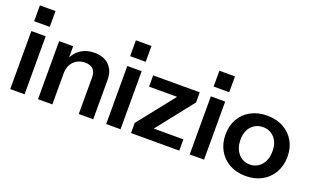

<svg xmlns="http://www.w3.org/2000/svg" viewBox="-77 -1121 2514 1534"><g transform="rotate(20 1179.5 -354.5)"><path d="M178.8 -4.1V-497.7H56.8V-4.1ZM183.6 -579V-713.6H51V-579Z M717.5 -461.9C687.4 -492.3 645.7 -507.4 592.1 -507.4C546.9 -507.4 508.2 -496.6 475.9 -475C448.7 -456.8 428.3 -432.2 412.1 -403.6V-497.8H293V-4.2H415V-270.3C415 -297.5 420.6 -321.3 431.9 -342C443.2 -362.6 459 -378.8 479.3 -390.4C499.7 -402 522.7 -407.8 548.5 -407.8C578.2 -407.8 600.8 -400.1 616.3 -384.6C631.8 -369.1 639.5 -346.2 639.5 -315.8V-4.2H762.5V-341C762.5 -391.3 747.5 -431.7 717.5 -462Z M994.8 -4.1V-497.7H872.8V-4.1ZM999.6 -579V-713.6H867V-579Z M1242.6 -99.9 1488.5 -411.6V-497.7H1092.6V-401.9H1330.8L1084 -90.2V-4.1H1494.3V-99.9Z M1704.8 -4.1V-497.7H1582.8V-4.1ZM1709.6 -579V-713.6H1577V-579Z M2290.7 -385.5C2268.7 -423.5 2238.1 -453.4 2198.7 -475C2159.3 -496.6 2113.1 -507.4 2060.3 -507.4C2008 -507.4 1962 -496.6 1922.4 -475C1882.7 -453.4 1851.9 -423.5 1829.9 -385.5C1808 -347.4 1797 -303.2 1797 -252.8C1797 -202.5 1808 -157.8 1829.9 -118.8C1851.9 -79.7 1882.7 -49.2 1922.4 -27.3C1962 -5.4 2008 5.6 2060.3 5.6C2112.6 5.6 2158.4 -5.4 2197.7 -27.3C2237.1 -49.2 2267.9 -79.7 2290.2 -118.8C2312.4 -157.8 2323.6 -202.5 2323.6 -252.8C2323.6 -303.2 2312.6 -347.4 2290.7 -385.5ZM2178.4 -168.1C2166.8 -143.9 2150.6 -125.2 2130 -112C2109.3 -98.8 2086.1 -92.2 2060.3 -92.2C2033.8 -92.2 2010.4 -98.8 1990.1 -112C1969.8 -125.2 1953.6 -143.9 1941.7 -168.1C1929.8 -192.3 1923.8 -220.9 1923.8 -253.8C1923.8 -302.2 1936.7 -340.3 1962.5 -368C1988.3 -395.8 2020.9 -409.7 2060.3 -409.7C2099.7 -409.7 2132.1 -395.8 2157.6 -368C2183.1 -340.3 2195.8 -302.2 2195.8 -253.8C2195.8 -220.9 2190 -192.3 2178.4 -168.1Z"/></g></svg>

Font: Diatome Semibold
Style: Regular
Weight: 600
Designer: 15.100.17
Foundry: 15.100.17
Version: Version 1.005;Fontself Maker 3.5.8